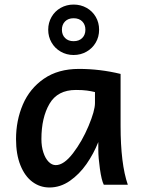

<svg xmlns="http://www.w3.org/2000/svg" viewBox="-20 -810 625 842"><path d="M411.1 -152.8V-187Q390.6 -135.7 359.4 -90.8Q328.1 -45.9 286.4 -16.8Q244.6 12.2 196.8 12.2Q155.3 12.2 122.1 -12.5Q88.9 -37.1 69.6 -85.2Q50.3 -133.3 50.3 -200.2Q50.3 -281.7 80.3 -351.8Q110.4 -421.9 172.6 -464.8Q234.9 -507.8 326.2 -507.8Q418.5 -507.8 508.8 -485.8V-258.8Q508.8 -91.3 540.5 0H435.1Q425.3 -19 418.2 -69.1Q411.1 -119.1 411.1 -152.8ZM313 -415.5Q232.4 -415.5 197 -354.7Q161.6 -293.9 161.6 -200.2Q161.6 -167.5 170.2 -141.4Q178.7 -115.2 193.1 -100.6Q207.5 -85.9 224.6 -85.9Q260.3 -85.9 300.3 -138.2Q340.3 -190.4 368.4 -257.6Q396.5 -324.7 396.5 -357.9V-406.2Q380.4 -410.2 361.8 -412.8Q343.3 -415.5 313 -415.5ZM302.7 -730Q279.3 -730 265.4 -716.1Q251.5 -702.1 251.5 -679.7Q251.5 -657.2 265.4 -643.3Q279.3 -629.4 302.7 -629.4Q326.7 -629.4 340.6 -643.3Q354.5 -657.2 354.5 -679.7Q354.5 -702.1 340.6 -716.1Q326.7 -730 302.7 -730ZM302.7 -790Q334 -790 359.6 -775.6Q385.3 -761.2 399.9 -736.1Q414.6 -710.9 414.6 -679.7Q414.6 -648.4 399.9 -623.3Q385.3 -598.1 359.6 -583.5Q334 -568.8 302.7 -568.8Q272 -568.8 246.3 -583.5Q220.7 -598.1 206.1 -623.5Q191.4 -648.9 191.4 -679.7Q191.4 -710.4 206.1 -735.8Q220.7 -761.2 246.3 -775.6Q272 -790 302.7 -790Z"/></svg>

Font: Lesson One Medium
Style: Regular
Weight: 500
Designer: But Ko, Victor Gaultney, Annie Olsen, Julie Remington, Don Collingsworth, Eric Hays, Becca Hirsbrunner
Version: Version 1.100